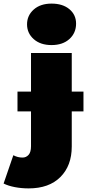

<svg xmlns="http://www.w3.org/2000/svg" viewBox="-95 -841 493 1065"><path d="M64 204Q24 204 -12.5 197Q-49 190 -75 177L-21 20Q3 33 30 33Q50 33 63.5 18Q77 3 77 -30V-223H2V-333H77V-547H303V-333H368V-223H303V-28Q303 78 240 141Q177 204 64 204ZM191 -591Q129 -591 92 -624Q55 -657 55 -706Q55 -755 92 -788Q129 -821 191 -821Q253 -821 290 -790Q327 -759 327 -710Q327 -658 290 -624.5Q253 -591 191 -591Z"/></svg>

Font: Montserrat Black
Style: Regular
Weight: 900
Designer: Julieta Ulanovsky
Foundry: Julieta Ulanovsky
Version: Version 9.000; ttfautohint (v1.8.4.7-5d5b)